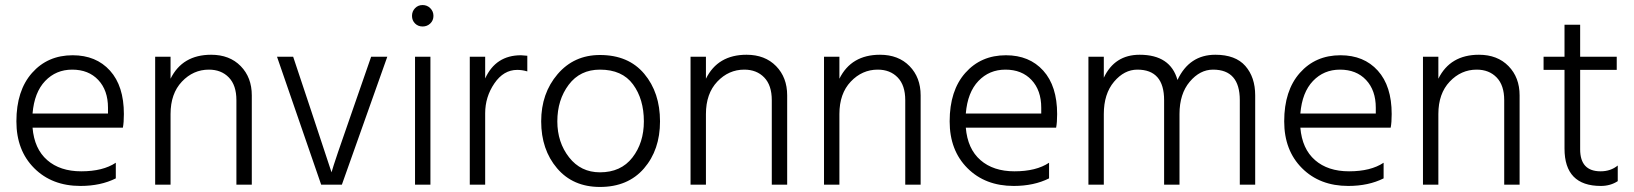

<svg xmlns="http://www.w3.org/2000/svg" viewBox="-20 -732 6477 761"><path d="M439 -25Q379 5 299 5Q186 5 115.5 -65.5Q45 -136 45 -251Q45 -373 107 -443Q169 -513 268 -513Q361 -513 416 -452Q471 -391 471 -280Q471 -246 467 -226H109Q116 -142 167 -97.5Q218 -53 302 -53Q388 -53 439 -87ZM266 -456Q202 -456 159 -411Q116 -366 109 -282H408V-305Q408 -374 369.5 -415Q331 -456 266 -456Z M978 0H917V-335Q917 -394 887 -425Q857 -456 808 -456Q746 -456 701 -408.5Q656 -361 656 -280V0H595V-507H656V-420Q703 -515 817 -515Q890 -515 934 -470Q978 -425 978 -354Z M1335 0H1253L1078 -507H1142L1213 -294L1294 -49Q1304 -86 1377 -294L1451 -507H1515Z M1686 0H1625V-507H1686ZM1685.5 -699.5Q1698 -687 1698 -669Q1698 -651 1685.5 -639Q1673 -627 1655 -627Q1637 -627 1625 -639Q1613 -651 1613 -669Q1613 -687 1625 -699.5Q1637 -712 1655 -712Q1673 -712 1685.5 -699.5Z M1903 0H1842V-507H1903V-421Q1945 -513 2045 -513Q2052 -513 2070 -511V-449Q2050 -455 2030 -455Q1976 -455 1939.5 -401.5Q1903 -348 1903 -283Z M2596 -251Q2596 -138 2532.5 -64.5Q2469 9 2358 9Q2251 9 2188 -65Q2125 -139 2125 -251Q2125 -362 2190 -438Q2255 -514 2358 -514Q2471 -514 2533.5 -439.5Q2596 -365 2596 -251ZM2189 -251Q2189 -168 2235.5 -108.5Q2282 -49 2358 -49Q2441 -49 2486.5 -107.5Q2532 -166 2532 -251Q2532 -339 2489 -397.5Q2446 -456 2358 -456Q2279 -456 2234 -396Q2189 -336 2189 -251Z M3100 0H3039V-335Q3039 -394 3009 -425Q2979 -456 2930 -456Q2868 -456 2823 -408.5Q2778 -361 2778 -280V0H2717V-507H2778V-420Q2825 -515 2939 -515Q3012 -515 3056 -470Q3100 -425 3100 -354Z M3629 0H3568V-335Q3568 -394 3538 -425Q3508 -456 3459 -456Q3397 -456 3352 -408.5Q3307 -361 3307 -280V0H3246V-507H3307V-420Q3354 -515 3468 -515Q3541 -515 3585 -470Q3629 -425 3629 -354Z M4138 -25Q4078 5 3998 5Q3885 5 3814.5 -65.5Q3744 -136 3744 -251Q3744 -373 3806 -443Q3868 -513 3967 -513Q4060 -513 4115 -452Q4170 -391 4170 -280Q4170 -246 4166 -226H3808Q3815 -142 3866 -97.5Q3917 -53 4001 -53Q4087 -53 4138 -87ZM3965 -456Q3901 -456 3858 -411Q3815 -366 3808 -282H4107V-305Q4107 -374 4068.5 -415Q4030 -456 3965 -456Z M4955 0H4894V-335Q4894 -456 4788 -456Q4736 -456 4695.5 -408Q4655 -360 4655 -280V0H4594V-335Q4594 -456 4488 -456Q4436 -456 4395.5 -408Q4355 -360 4355 -280V0H4294V-507H4355V-424Q4398 -515 4497 -515Q4619 -515 4647 -415Q4694 -515 4797 -515Q4877 -515 4916 -470.5Q4955 -426 4955 -354Z M5464 -25Q5404 5 5324 5Q5211 5 5140.5 -65.5Q5070 -136 5070 -251Q5070 -373 5132 -443Q5194 -513 5293 -513Q5386 -513 5441 -452Q5496 -391 5496 -280Q5496 -246 5492 -226H5134Q5141 -142 5192 -97.5Q5243 -53 5327 -53Q5413 -53 5464 -87ZM5291 -456Q5227 -456 5184 -411Q5141 -366 5134 -282H5433V-305Q5433 -374 5394.5 -415Q5356 -456 5291 -456Z M6003 0H5942V-335Q5942 -394 5912 -425Q5882 -456 5833 -456Q5771 -456 5726 -408.5Q5681 -361 5681 -280V0H5620V-507H5681V-420Q5728 -515 5842 -515Q5915 -515 5959 -470Q6003 -425 6003 -354Z M6392 -14Q6363 5 6325 5Q6181 5 6181 -143V-455H6098V-507H6181V-634H6243V-507H6388V-455H6243V-140Q6243 -53 6324 -53Q6364 -53 6392 -76Z"/></svg>

Font: Hind Vadodara Light
Style: Regular
Weight: 300
Designer: Hitesh Malaviya
Foundry: Indian Type Foundry
Version: Version 1.000;PS 1.0;hotconv 1.0.86;makeotf.lib2.5.63406; tt